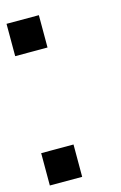

<svg xmlns="http://www.w3.org/2000/svg" viewBox="-101 -671 452 717"><g transform="rotate(-15 125.0 -312.5)"><path d="M125 -125V0H0V-125ZM125 -625V-500H0V-625Z"/></g></svg>

Font: CraftyPE
Style: Regular
Weight: 400
Designer: Erek Butcher
Foundry: Haunted Coop
Version: Version 0.018;April 4, 2024;FontCreator 15.0.0.2962 64-bit